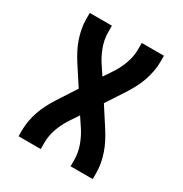

<svg xmlns="http://www.w3.org/2000/svg" viewBox="-171 -863 942 991"><g transform="rotate(30 300.0 -367.5)"><path d="M79 0V-37Q79 -66 84.5 -94.5Q90 -123 99.5 -150.5Q109 -178 122.5 -204Q136 -230 152 -255L225 -368L152 -480Q136 -505 122.5 -531Q109 -557 99.5 -584.5Q90 -612 84.5 -640.5Q79 -669 79 -698V-735H211V-698Q211 -656 225 -616Q239 -576 262 -540L300 -483L338 -540Q361 -576 375 -616Q389 -656 389 -698V-735H521V-698Q521 -669 515.5 -640.5Q510 -612 500.5 -584.5Q491 -557 477.5 -531Q464 -505 448 -480L375 -368L448 -255Q464 -230 477.5 -204Q491 -178 500.5 -150.5Q510 -123 515.5 -94.5Q521 -66 521 -37V0H389V-37Q389 -79 375 -119Q361 -159 338 -195L300 -252L262 -195Q239 -159 225 -119Q211 -79 211 -37V0Z"/></g></svg>

Font: Iosevka Curly XBdEx
Style: Regular
Weight: 800
Width: 7
Monospace: yes
Designer: Belleve Invis
Foundry: Belleve Invis
Version: Version 11.1.0; ttfautohint (v1.8.3)